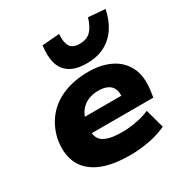

<svg xmlns="http://www.w3.org/2000/svg" viewBox="-180 -930 1047 1087"><g transform="rotate(-30 343.0 -387.0)"><path d="M364 11Q238 11 163.5 -25Q89 -61 62 -126Q35 -191 51 -276Q68 -351 112.5 -405Q157 -459 228 -488Q299 -517 393 -517Q472 -517 533.5 -487.5Q595 -458 625.5 -398Q656 -338 643 -247L637 -206H201L217 -306H500L484 -289Q489 -326 479 -349.5Q469 -373 445.5 -384.5Q422 -396 386 -396Q346 -396 315 -381.5Q284 -367 264.5 -339.5Q245 -312 238 -272L236 -260Q229 -214 239.5 -184Q250 -154 286 -139.5Q322 -125 387 -125Q435 -125 483.5 -134.5Q532 -144 567 -160L601 -37Q551 -13 488 -1Q425 11 364 11ZM409 -562Q338 -562 298 -589Q258 -616 245.5 -664Q233 -712 242 -776L355 -785Q351 -733 367 -705.5Q383 -678 430 -678Q477 -678 503 -705.5Q529 -733 544 -785L654 -776Q641 -712 610 -664Q579 -616 529.5 -589Q480 -562 409 -562Z"/></g></svg>

Font: Nunito Sans 7pt SemiExpanded Black
Style: Italic
Weight: 900
Width: 6
Italic angle: -9°
Designer: Vernon Adams
Foundry: Vernon Adams
Version: Version 3.101;gftools[0.9.27]